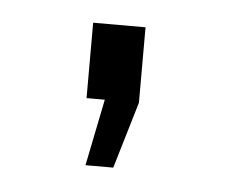

<svg xmlns="http://www.w3.org/2000/svg" viewBox="-29 -129 283 241"><g transform="rotate(5 112.5 -8.5)"><path d="M86 81 103 -3H80V-98H146V-3L121 81Z"/></g></svg>

Font: Raleway
Style: Regular
Weight: 400
Designer: Matt McInerney, Pablo Impallari, Rodrigo Fuenzalida
Foundry: Matt McInerney, Pablo Impallari, Rodrigo Fuenzalida
Version: Version 4.101;RELEASE